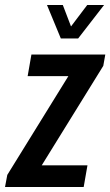

<svg xmlns="http://www.w3.org/2000/svg" viewBox="-46 -744 439 764"><path d="M-26 0 -17 -48 226 -441H64L79 -527H373L365 -482L120 -86H302L287 0ZM368 -724 265 -591H196L141 -724H204L251 -601H208L301 -724Z"/></svg>

Font: Archivo ExtraCondensed SemiBold
Style: Italic
Weight: 600
Width: 2
Italic angle: -10°
Designer: Hector Gatti
Foundry: Omnibus-Type
Version: Version 2.001